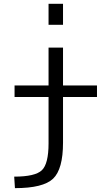

<svg xmlns="http://www.w3.org/2000/svg" viewBox="-20 -770 585 1010"><path d="M56.6 -259.8V-320.3H235.4V-519.5H311.5V-320.3H490.2V-259.8H311.5V-19.5Q311.5 120.1 259.3 169.9Q207 219.7 58.6 219.7L54.7 159.2Q165 159.2 200.2 125.5Q235.4 91.8 235.4 -15.6V-259.8ZM235.4 -639.6V-750H311.5V-639.6Z"/></svg>

Font: Gen Shin Gothic Normal
Style: Regular
Weight: 300
Designer: [Source Han Sans]
Ryoko NISHIZUKA  (kana & ideographs); Paul D. Hunt (Latin, Greek & Cyrillic); Wenlong ZHANG  (bopomofo
Version: Version 1.002.20150607